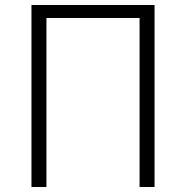

<svg xmlns="http://www.w3.org/2000/svg" viewBox="-20 -749 745 769"><path d="M106 -729H599V0H539V-677H166V0H106Z"/></svg>

Font: Merged Yaku Han JP Light
Style: Regular
Weight: 300
Designer: Ryoko NISHIZUKA 西塚涼子 (kana, bopomofo & ideographs); Paul D. Hunt (Latin, Greek & Cyrillic); Sandoll Communications 산돌커뮤니
Foundry: Adobe
Version: Version 2.004